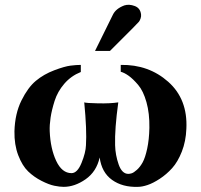

<svg xmlns="http://www.w3.org/2000/svg" viewBox="-20 -749 820 784"><path d="M556 -690Q557 -682 554 -673.5Q551 -665 547.5 -660.5Q544 -656 535.5 -648Q527 -640 524 -636L429 -541H368L441 -689Q453 -714 488 -727Q507 -733 530 -724.5Q553 -716 556 -690ZM741 -223Q739 -172 722.5 -130Q706 -88 683 -62.5Q660 -37 632.5 -19Q605 -1 582.5 6.5Q560 14 543 14Q480 16 437.5 -14.5Q395 -45 387 -106Q374 -48 329.5 -17Q285 14 240 14Q224 14 202 9.5Q180 5 149.5 -10.5Q119 -26 95 -49Q71 -72 54.5 -115Q38 -158 39 -213Q41 -285 67.5 -338.5Q94 -392 126.5 -419Q159 -446 201.5 -462Q244 -478 268 -481Q292 -484 310 -484V-455Q270 -439 242.5 -407Q215 -375 203 -337Q191 -299 186.5 -268.5Q182 -238 183 -213Q186 -142 209.5 -92Q233 -42 272 -42Q296 -42 313 -84Q330 -126 331 -156Q335 -217 324 -331Q331 -328 381 -327Q431 -326 463 -331Q448 -222 450 -156Q451 -116 464.5 -77.5Q478 -39 504 -39Q510 -39 518 -41.5Q526 -44 539 -55.5Q552 -67 562.5 -86Q573 -105 581 -142Q589 -179 590 -227Q591 -286 578 -332Q565 -378 544 -402.5Q523 -427 505.5 -439.5Q488 -452 473 -456V-484Q587 -486 667 -415Q747 -344 741 -223Z"/></svg>

Font: GFS Artemisia
Style: Bold
Weight: 700
Designer: Designed by Takis Katsoulidis.
Foundry: Designed by Takis Katsoulidis.
Version: Version 1.0